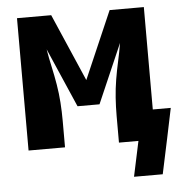

<svg xmlns="http://www.w3.org/2000/svg" viewBox="-50 -578 725 766"><g transform="rotate(-5 313.0 -194.5)"><path d="M456 141 486 0H408V-106Q408 -143 410.5 -179.5Q413 -216 419 -252Q425 -288 433 -324Q441 -360 447 -396L344 -159H256L153 -396Q159 -360 167 -324Q175 -288 181 -252Q187 -216 189.5 -179.5Q192 -143 192 -106V0H46V-530H183L300 -260L417 -530H554V-120H626L601 0L571 141Z"/></g></svg>

Font: Iosevka Curly Heavy Extended
Style: Regular
Weight: 900
Width: 7
Monospace: yes
Designer: Belleve Invis
Foundry: Belleve Invis
Version: Version 11.1.0; ttfautohint (v1.8.3)